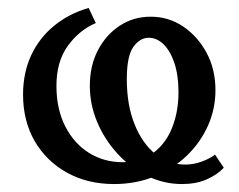

<svg xmlns="http://www.w3.org/2000/svg" viewBox="-20 -452 600 483"><path d="M267 11Q200 11 148 -18Q96 -47 67 -97.5Q38 -148 38 -214Q38 -269 58.5 -313Q79 -357 116.5 -387.5Q154 -418 203 -432L221 -394Q179 -376 150.5 -336.5Q122 -297 122 -236Q122 -177 144.5 -133.5Q167 -90 204.5 -67Q242 -44 288 -44Q335 -44 366.5 -68Q398 -92 413.5 -132Q429 -172 429 -220Q429 -262 419 -292.5Q409 -323 392 -340Q375 -357 354 -357Q332 -357 315.5 -334Q299 -311 299 -253Q299 -188 318.5 -139.5Q338 -91 371 -64.5Q404 -38 446 -38Q467 -38 487.5 -45.5Q508 -53 521 -63L543 -30Q526 -12 499.5 -0.5Q473 11 438 11Q392 11 350 -9.5Q308 -30 275.5 -65.5Q243 -101 224.5 -145Q206 -189 206 -236Q206 -287 226.5 -326Q247 -365 281.5 -387.5Q316 -410 359 -410Q404 -410 440.5 -385.5Q477 -361 499.5 -319.5Q522 -278 522 -225Q522 -178 503 -135.5Q484 -93 449.5 -60Q415 -27 368.5 -8Q322 11 267 11Z"/></svg>

Font: Ysabeau Infant SemiBold
Style: Regular
Weight: 600
Designer: Christian Thalmann (Catharsis Fonts)
Version: Version 2.002; featfreeze: ss01,ss02,lnum